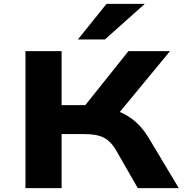

<svg xmlns="http://www.w3.org/2000/svg" viewBox="-20 -968 951 988"><path d="M111 0V-705H297V-427H436L399 -402L641 -705H855L576 -367L497 -419Q561 -409 606.5 -387.5Q652 -366 686 -333.5Q720 -301 746 -257L900 0H689L576 -197Q551 -240 515.5 -259Q480 -278 416 -278H297V0ZM381 -765 528 -948H725L520 -765Z"/></svg>

Font: Nunito Sans 7pt Expanded ExtraBold
Style: Regular
Weight: 800
Width: 7
Designer: Vernon Adams
Foundry: Vernon Adams
Version: Version 3.101;gftools[0.9.27]